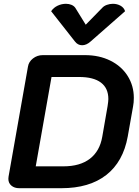

<svg xmlns="http://www.w3.org/2000/svg" viewBox="-20 -990 730 1010"><path d="M24 -49Q24 -57 25 -61L127 -639Q131 -665 153.5 -682.5Q176 -700 205 -700H427Q502 -700 560.5 -671Q619 -642 651.5 -590.5Q684 -539 684 -475Q684 -450 680 -430L652 -272Q628 -139 539 -69.5Q450 0 303 0H81Q56 0 40 -13.5Q24 -27 24 -49ZM314 -115Q401 -115 453 -155Q505 -195 518 -271L546 -432Q550 -458 550 -469Q550 -526 511 -555.5Q472 -585 396 -585H251L168 -115ZM518 -949Q527 -959 542.5 -964.5Q558 -970 574 -970Q596 -970 614 -960Q632 -950 638 -931L457 -772Q435 -752 412 -752Q389 -752 374 -772L249 -931Q262 -950 283 -960Q304 -970 327 -970Q343 -970 356 -964.5Q369 -959 376 -949L431 -860Z"/></svg>

Font: K2D
Style: Bold Italic
Weight: 700
Italic angle: -10°
Designer: Katatrad Aksorn Co.,Ltd.
Foundry: Cadson Demak Co.,Ltd.
Version: Version 1.000; ttfautohint (v1.6)